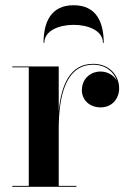

<svg xmlns="http://www.w3.org/2000/svg" viewBox="-20 -714 496 734"><path d="M373.5 -550H376.5C376.5 -628.5 349 -694 261.5 -694C174 -694 146.5 -628.5 146.5 -550H149.5C149.5 -598 207.5 -619 261.5 -619C315.5 -619 373.5 -598 373.5 -550ZM27 -3.5V0H272V-3.5H204.5V-221C204.5 -347.5 231.5 -466.5 336.5 -466.5C383 -466.5 415 -440 426.5 -406C415 -426 392 -440.5 364 -440.5C326.5 -440.5 293 -413.5 293 -369C293 -333 321 -303.5 365 -303.5C408 -303.5 435.5 -336.5 435.5 -376.5C435.5 -425 398.5 -470 336.5 -470C248 -470 214 -390 204.5 -288.5V-460H27V-456.5H90V-3.5Z"/></svg>

Font: Bodoni* 48pt Medium
Style: Regular
Weight: 500
Version: Version 2.3